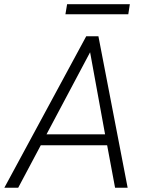

<svg xmlns="http://www.w3.org/2000/svg" viewBox="-59 -881 689 901"><path d="M550.3 -861.3H255.9L248 -814H543ZM481 0H540L402.8 -710.9H345.7L-38.6 0H26.4L132.3 -199.2H443.8ZM363.8 -635.7 434.1 -250.5H159.2Z"/></svg>

Font: Roboto Light
Style: Italic
Weight: 300
Italic angle: -12°
Designer: Google
Version: Version 2.137; 2017